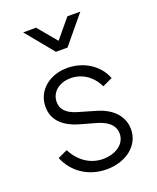

<svg xmlns="http://www.w3.org/2000/svg" viewBox="-147 -878 803 979"><g transform="rotate(-20 254.0 -389.0)"><path d="M262 12C368 12 447 -51 447 -138C447 -209 397 -263 311 -287L222 -313C179 -325 138 -348 138 -398C138 -450 182 -488 246 -488C307 -488 361 -452 389 -392L443 -417C414 -494 335 -543 247 -543C152 -543 76 -483 76 -394C76 -327 118 -277 210 -251L292 -228C339 -215 385 -189 385 -137C385 -81 331 -44 262 -44C194 -44 135 -84 102 -150L50 -126C85 -41 164 12 262 12ZM99 -790 222 -640H285L409 -790H339L254 -688L169 -790Z"/></g></svg>

Font: Mluvka Light
Style: Regular
Weight: 300
Designer: Modified by Jiří Krblich, Original typeface by Gumpita Rahayu
Foundry: Gumpita Rahayu & Jiří Krblich
Version: Version 2.000;Glyphs 3.1.1 (3134)